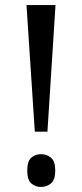

<svg xmlns="http://www.w3.org/2000/svg" viewBox="-20 -734 326 761"><path d="M118 -212 85 -714H200L168 -212ZM143 7Q120 7 104 -7Q88 -21 88 -58Q88 -95 104 -109Q120 -123 143 -123Q165 -123 182 -109Q199 -95 199 -58Q199 -21 182 -7Q165 7 143 7Z"/></svg>

Font: Noto Serif Lao ExtraCondensed Medium
Style: Regular
Weight: 500
Width: 2
Designer: Monotype Design Team
Foundry: Monotype Imaging Inc.
Version: Version 2.003; ttfautohint (v1.8.4.7-5d5b)